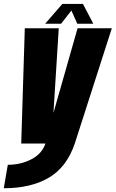

<svg xmlns="http://www.w3.org/2000/svg" viewBox="-70 -744 600 995"><path d="M40 0 58.5 -597.5H234.5L207 -159L332 -597.5H509.5L317.5 0Q275.5 123 182.5 177.2Q89.5 231.5 -50.5 231.5L-29.5 110Q38 110 92.5 81.5Q147 53.5 165.5 0ZM164 -621 253 -723.5H360L413.5 -621H330.5L300 -689.5L246.5 -621Z"/></svg>

Font: Anybody Condensed ExtraBold
Style: Italic
Weight: 800
Width: 3
Italic angle: -10°
Designer: Tyler Finck
Foundry: Etcetera Type Company
Version: Version 1.010; ttfautohint (v1.8.3) -l 8 -r 50 -G 200 -x 14 